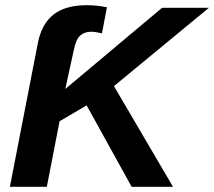

<svg xmlns="http://www.w3.org/2000/svg" viewBox="-20 -718 823 738"><path d="M486 0 313 -313 209 -252 160 0H18L125 -550Q139 -625 185 -661.5Q231 -698 313 -698Q353 -698 391 -690L372 -590Q345 -596 330 -596Q305 -596 288.5 -581.5Q272 -567 264 -527L231 -376L603 -688H783L418 -387L645 0Z"/></svg>

Font: Libra Sans Modern
Style: Bold Italic
Weight: 700
Italic angle: -12°
Foundry: Stefan Peev, Context Ltd
Version: Version 1.000